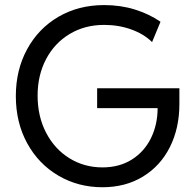

<svg xmlns="http://www.w3.org/2000/svg" viewBox="-20 -748 788 775"><path d="M43.9 -360.4Q43.9 -465.3 89.4 -549.1Q134.8 -632.8 215.8 -680.2Q296.9 -727.5 400.4 -727.5Q466.8 -727.5 524.7 -709.5Q582.5 -691.4 627.9 -660.2L593.8 -578.1Q561.5 -610.4 510.5 -628.9Q459.5 -647.5 400.4 -647.5Q322.3 -647.5 261.2 -610.8Q200.2 -574.2 166 -509.3Q131.8 -444.3 131.8 -362.3Q131.8 -277.8 166.3 -211.9Q200.7 -146 260.5 -109.1Q320.3 -72.3 393.6 -72.3Q461.9 -72.3 512.5 -104.2Q563 -136.2 589.6 -190.9Q616.2 -245.6 616.2 -311.5H372.1V-391.6H704.1V-328.1Q704.1 -231 666 -154.8Q627.9 -78.6 557.4 -35.4Q486.8 7.8 393.6 7.8Q295.4 7.8 215.6 -39.1Q135.7 -85.9 89.8 -169.7Q43.9 -253.4 43.9 -360.4Z"/></svg>

Font: Reddit Sans A
Style: Regular
Weight: 400
Designer: Stephen Hutchings
Foundry: Reddit
Version: Version 1.013